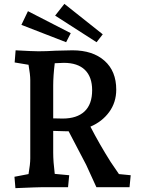

<svg xmlns="http://www.w3.org/2000/svg" viewBox="-20 -971 743 996"><path d="M55 -54 128 -68Q137 -120 137 -149V-557Q137 -583 128 -635L56 -647L61 -710Q151 -705 179 -705Q222 -705 268 -708Q328 -710 356 -710Q461 -710 522 -656Q583 -602 583 -506Q583 -440 546.5 -390Q510 -340 449 -314Q496 -223 554 -131L597 -68L658 -62L652 0H480L427 -116L336 -290H325Q302 -290 256 -292V-179Q256 -133 264 -69L339 -62L333 0H201Q178 0 60 5ZM305 -356Q379 -356 418.5 -393Q458 -430 458 -503Q458 -572 420.5 -608.5Q383 -645 311 -645L264 -643Q256 -577 256 -527V-357ZM266 -890 314 -951 513 -793 481 -752ZM91 -842 125 -913 347 -799 323 -752Z"/></svg>

Font: Andada Pro
Style: Bold
Weight: 700
Designer: Carolina Giovagnoli
Foundry: Huerta Tipografica
Version: Version 3.005; ttfautohint (v1.8.4)